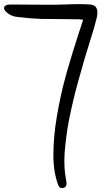

<svg xmlns="http://www.w3.org/2000/svg" viewBox="-102 -910 517 950"><path d="M-16.6 -826.2Q-45.9 -829.1 -66.4 -846.7Q-82 -859.4 -82 -870.1Q-82 -873 -81.1 -876Q-78.1 -880.9 -70.3 -884.8Q-62.5 -887.7 -46.9 -887.7Q36.1 -887.7 99.6 -886.7Q163.1 -885.7 216.8 -887.7Q254.9 -889.6 285.2 -889.6Q321.3 -889.6 345.7 -887.7Q379.9 -883.8 379.9 -848.6Q379.9 -837.9 377 -823.2Q366.2 -777.3 340.8 -698.2Q315.4 -618.2 289.1 -522.5Q274.4 -471.7 261.7 -418Q249 -364.3 238.3 -311.5Q223.6 -229.5 217.8 -153.3Q212.9 -77.1 225.6 -17.6Q232.4 13.7 212.9 19.5Q208 20.5 204.1 20.5Q191.4 20.5 185.5 3.9Q161.1 -61.5 162.1 -149.4Q163.1 -237.3 178.7 -330.1Q197.3 -443.4 228.5 -552.7Q259.8 -661.1 285.2 -738.3Q298.8 -780.3 308.6 -809.6Q318.4 -839.8 321.3 -852.5Q327.1 -840.8 336.9 -827.1Q347.7 -813.5 353.5 -801.8Q320.3 -813.5 285.2 -814.5Q250 -815.4 215.8 -815.4Q154.3 -815.4 100.6 -816.4Q46.9 -818.4 -16.6 -826.2Z"/></svg>

Font: Mrs Husband
Style: Regular
Weight: 400
Version: Version 1.0